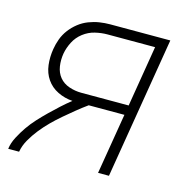

<svg xmlns="http://www.w3.org/2000/svg" viewBox="-83 -600 667 681"><g transform="rotate(15 250.0 -260.0)"><path d="M5 0Q8 -22 19.5 -44Q31 -66 44.5 -85.5Q58 -105 74.5 -123Q91 -141 108.5 -158Q126 -175 144 -191.5Q162 -208 181 -223Q152 -225 126.5 -237.5Q101 -250 85.5 -272.5Q70 -295 66.5 -324Q63 -353 68 -383Q71 -402 78 -421Q85 -440 97.5 -456.5Q110 -473 126.5 -486Q143 -499 162.5 -506.5Q182 -514 201.5 -517Q221 -520 240 -520H461L375 0H335L372 -223H241Q220 -208 200.5 -192Q181 -176 161.5 -159.5Q142 -143 124 -125Q106 -107 90 -87Q74 -67 61.5 -45Q49 -23 45 0ZM204 -259H378L415 -483H240Q218 -483 195 -477.5Q172 -472 152.5 -457Q133 -442 122 -420.5Q111 -399 107 -377Q103 -353 106.5 -330Q110 -307 123.5 -290.5Q137 -274 159 -266.5Q181 -259 204 -259Z"/></g></svg>

Font: Iosevka Term Curly XLt Obl
Style: Regular
Weight: 200
Italic angle: -9°
Designer: Belleve Invis
Foundry: Belleve Invis
Version: Version 32.3.0